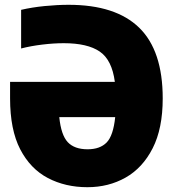

<svg xmlns="http://www.w3.org/2000/svg" viewBox="-20 -770 725 800"><path d="M344 10Q252.5 10 179.5 -28.2Q106.5 -66.5 64.2 -148Q22 -229.5 22 -360V-429H458.5Q446.5 -520.5 395.5 -555.2Q344.5 -590 246 -590Q203.5 -590 156 -584.2Q108.5 -578.5 68 -568V-729Q113 -739.5 166.2 -744.8Q219.5 -750 266 -750Q462 -750 560 -654.5Q658 -559 658 -360Q658 -234.5 616.2 -152.5Q574.5 -70.5 503.5 -30.2Q432.5 10 344 10ZM345 -148Q396.5 -148 424.2 -176.2Q452 -204.5 460 -282H227Q234.5 -207.5 262.2 -177.8Q290 -148 345 -148Z"/></svg>

Font: Encode Sans Condensed Black
Style: Regular
Weight: 900
Width: 3
Designer: Multiple Designers
Foundry: Impallari Type
Version: Version 3.000; ttfautohint (v1.8.3) -l 8 -r 50 -G 200 -x 14 